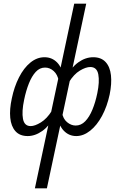

<svg xmlns="http://www.w3.org/2000/svg" viewBox="-20 -731 654 1040"><path d="M169 289 382 -711H447L234 289ZM130 6Q87 6 63.5 -20.5Q40 -47 35.5 -93Q31 -139 44 -198Q57 -261 83 -312Q109 -363 144.5 -392Q180 -421 221 -421Q262 -421 290 -392Q318 -363 320 -313L298 -293Q292 -327 271 -346Q250 -365 224 -365Q195 -365 173.5 -341.5Q152 -318 136.5 -279Q121 -240 111 -192Q97 -126 104.5 -87Q112 -48 146 -48Q169 -48 201.5 -68Q234 -88 261 -131L283 -110Q248 -49 209 -21.5Q170 6 130 6ZM393 6Q353 6 325 -23.5Q297 -53 294 -103L316 -122Q321 -88 343 -69.5Q365 -51 390 -51Q419 -51 441.5 -74Q464 -97 480.5 -137Q497 -177 507 -226Q520 -288 512.5 -328Q505 -368 469 -368Q445 -368 412.5 -348.5Q380 -329 353 -285L330 -306Q366 -366 404.5 -393.5Q443 -421 485 -421Q528 -421 552 -395Q576 -369 581 -323.5Q586 -278 574 -219Q560 -154 532.5 -103Q505 -52 468.5 -23Q432 6 393 6Z"/></svg>

Font: Ysabeau Office Medium
Style: Italic
Weight: 500
Italic angle: -12°
Designer: Christian Thalmann (Catharsis Fonts)
Version: Version 2.001;gftools[0.9.30]; featfreeze: tnum,lnum,ss02